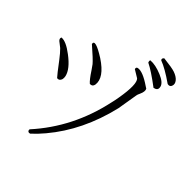

<svg xmlns="http://www.w3.org/2000/svg" viewBox="-186 -992 1291 1277"><g transform="rotate(30 460.0 -354.0)"><path d="M827 -657Q758 -739 711 -772Q704 -786 722 -794Q798 -764 820 -749Q850 -729 861 -705Q872 -680 858 -662Q847 -647 827 -657ZM758 -588Q686 -680 644 -716Q642 -730 648 -736Q693 -728 746 -687Q794 -650 794 -619Q794 -593 774 -589Q768 -588 758 -588ZM378 -399Q363 -420 342 -484Q334 -507 328 -522Q314 -552 257 -636Q261 -681 352 -582Q442 -481 412 -413Q401 -391 378 -399ZM719 -559Q724 -539 700 -510Q687 -495 684 -487L624 -355L623 -353Q492 -110 290 31Q246 62 200 86Q181 87 180 71Q180 67 182 63Q425 -94 563 -362Q578 -389 591 -418Q653 -553 632 -588L588 -634Q588 -650 601 -650Q642 -648 708 -571Q714 -565 719 -559ZM170 -324Q160 -342 122 -436Q104 -480 88 -507L60 -544Q55 -552 55 -559Q55 -565 60 -572Q100 -566 153 -497Q214 -419 212 -363Q211 -347 205 -336Q192 -316 174 -322Z"/></g></svg>

Font: cwTeXFangSong
Style: Medium
Weight: 500
Version: Version 1.17